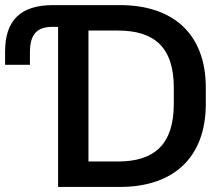

<svg xmlns="http://www.w3.org/2000/svg" viewBox="-26 -739 880 759"><path d="M448.2 0C657.7 0 787.6 -114.3 787.6 -328.6V-392.1C787.6 -605.5 657.7 -718.8 448.2 -718.8H183.6C55.7 -718.8 -5.9 -658.7 -5.9 -535.6V-482.9H92.3V-531.2C92.3 -602.5 119.1 -632.8 181.2 -632.8H203.6V0ZM323.7 -618.2H440.4C584.5 -618.2 661.1 -551.8 661.1 -392.1V-328.6C661.1 -168 584 -100.6 440.4 -100.6H323.7Z"/></svg>

Font: Winston Medium
Style: Regular
Weight: 500
Designer: Vernon Adams, Kim Jin-seong, David Berlow, Cristiano Sobral
Foundry: The Winston Project Authors
Version: Version 3.004